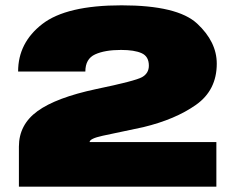

<svg xmlns="http://www.w3.org/2000/svg" viewBox="-20 -701 886 721"><path d="M51 0H792.5V-167.5H316.5Q316.5 -180.5 365.5 -191.2Q414.5 -202 518 -223.5Q638.5 -252.5 716.2 -307.5Q794 -362.5 794 -462Q794 -544 720.2 -612.5Q646.5 -681 436.5 -681Q229.5 -681 138.8 -610.8Q48 -540.5 48 -432.5H300.5Q300.5 -480 337.2 -496.8Q374 -513.5 434.5 -513.5Q485 -513.5 512 -501.2Q539 -489 539 -454.5Q539 -426 513.8 -411.5Q488.5 -397 341 -366.5Q191 -334.5 121 -283.8Q51 -233 51 -150.5Z"/></svg>

Font: Anybody Expanded Black
Style: Regular
Weight: 900
Width: 7
Designer: Tyler Finck
Foundry: Etcetera Type Company
Version: Version 1.113;gftools[0.9.25]